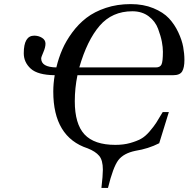

<svg xmlns="http://www.w3.org/2000/svg" viewBox="-20 -727 920 937"><path d="M96 -467Q96 -553 147 -553Q168 -553 185 -542.5Q202 -532 202 -514Q202 -496 191.5 -472Q181 -448 181 -442Q181 -399 255 -398Q266 -444 284 -485.5Q302 -527 332.5 -568.5Q363 -610 402 -640Q441 -670 496.5 -688.5Q552 -707 618 -707Q680 -707 728.5 -687Q777 -667 804.5 -637.5Q832 -608 850 -569.5Q868 -531 874 -498Q880 -465 880 -434Q880 -397 869 -378.5Q858 -360 825 -360H358Q345 -297 345 -233Q345 -122 392.5 -71Q440 -20 543 -20Q583 -20 615 -29Q647 -38 668 -49.5Q689 -61 710 -85.5Q731 -110 742.5 -128Q754 -146 774 -180H804L757 -28Q704 -1 641 9Q583 21 557.5 54.5Q532 88 507 190H475Q482 129 482 101Q482 55 464 33.5Q446 12 408 -3Q240 -58 240 -280Q240 -319 247 -360Q164 -361 130 -392Q96 -423 96 -467ZM367 -398H741Q761 -398 768 -412Q775 -426 775 -475Q775 -496 770 -523Q765 -550 751.5 -586.5Q738 -623 705.5 -647.5Q673 -672 626 -672Q527 -672 466 -601Q405 -530 367 -398Z"/></svg>

Font: Heuristica
Style: Italic
Weight: 400
Italic angle: -13°
Version: Version 1.0.2